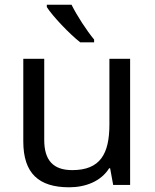

<svg xmlns="http://www.w3.org/2000/svg" viewBox="-20 -786 658 816"><path d="M284 -766H179V-756C202 -719 275 -642 321 -606H380V-618C349 -655 306 -721 284 -766ZM533 -536H445V-257C445 -132 406 -63 287 -63C206 -63 168 -105 168 -191V-536H79V-185C79 -49 145 10 274 10C343 10 409 -15 444 -71H448L461 0H533Z"/></svg>

Font: Noto Sans Sinhala UI
Style: Regular
Weight: 400
Designer: Jelle Bosma - Monotype Design Team
Foundry: Monotype Imaging Inc.
Version: Version 2.006